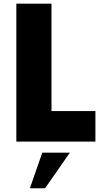

<svg xmlns="http://www.w3.org/2000/svg" viewBox="-20 -770 539 1044"><path d="M260 -166.2H498.8V0H68.8V-750H260ZM142.5 253.8 210 60H360L225 253.8Z"/></svg>

Font: Now Black
Style: Regular
Weight: 900
Designer: Alfredo Marco Pradil
Foundry: Alfredo Marco Pradil
Version: Version 1.002;PS 001.002;hotconv 1.0.88;makeotf.lib2.5.64775